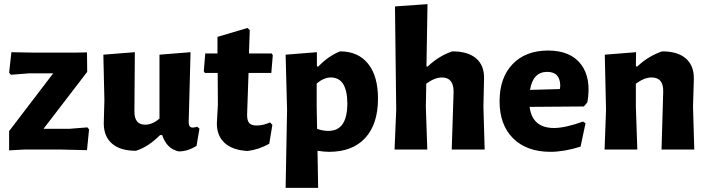

<svg xmlns="http://www.w3.org/2000/svg" viewBox="-20 -722 3421 927"><path d="M35 -470 142 -468H343L400 -469L401 -375L190 -100H313L402 -107L410 -97L400 3L273 0H97L24 4V-89L237 -368H121L33 -361L24 -371Z M636 6Q561 6 521 -28.5Q481 -63 481 -127L484 -239L479 -458L631 -470L629 -185Q628 -120 681 -120Q715 -120 750 -149V-458L900 -470L891 -132Q891 -106 910 -106Q919 -106 932 -110L943 -101L929 -18Q887 9 843 9Q785 -3 763 -70H753Q695 -12 636 6Z M1176 7Q1103 3 1065 -31.5Q1027 -66 1027 -126L1032 -217L1031 -370H969L964 -378L971 -464H1030V-544L1175 -587L1186 -577L1182 -464H1292L1297 -455L1290 -370H1180L1173 -168Q1173 -139 1183.5 -127.5Q1194 -116 1220 -116Q1250 -116 1284 -131L1295 -119L1280 -28Q1230 0 1176 7Z M1510 -470V-401H1517Q1566 -452 1622 -474Q1709 -474 1757 -414.5Q1805 -355 1805 -246Q1805 -123 1743.5 -56Q1682 11 1569 11Q1545 11 1513 6L1516 185H1359L1366 -191L1359 -458ZM1509 -207 1511 -100Q1538 -90 1566 -90Q1657 -90 1657 -223Q1656 -348 1577 -348Q1544 -348 1509 -319Z M2164 -474Q2240 -474 2279.5 -439.5Q2319 -405 2317 -341L2314 -207L2320 0H2161L2170 -279Q2170 -348 2114 -348Q2079 -348 2038 -318L2036 -207L2043 0H1885L1893 -192L1887 -691L2044 -702L2039 -401H2045Q2100 -453 2164 -474Z M2638 11Q2523 11 2457.5 -54Q2392 -119 2392 -233Q2392 -347 2455 -412.5Q2518 -478 2626 -478Q2735 -478 2785.5 -411Q2836 -344 2816 -228L2799 -208L2537 -206Q2550 -104 2655 -104Q2708 -104 2795 -135L2807 -127L2783 -14Q2703 11 2638 11ZM2622 -375Q2553 -375 2539 -288L2683 -292L2685 -306Q2685 -375 2622 -375Z M3051 -470 3050 -401H3057Q3111 -452 3177 -474Q3252 -474 3291.5 -439.5Q3331 -405 3330 -341L3326 -207L3332 0H3174L3182 -279Q3184 -348 3126 -348Q3091 -348 3050 -318V-207L3057 0H2899L2906 -191L2900 -458Z"/></svg>

Font: Alegreya Sans ExtraBold
Style: Regular
Weight: 800
Designer: Juan Pablo del Peral
Foundry: Huerta Tipografica
Version: Version 2.007